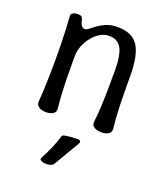

<svg xmlns="http://www.w3.org/2000/svg" viewBox="-138 -602 816 944"><g transform="rotate(20 270.0 -130.5)"><path d="M75 -477Q74 -488 84 -494Q94 -500 109 -500Q124 -500 129.5 -495Q135 -490 138 -476Q141 -461 148 -451.5Q155 -442 165 -442Q174 -442 186.5 -452Q199 -462 216 -474.5Q233 -487 257.5 -497Q282 -507 315 -507Q392 -507 423.5 -458.5Q455 -410 455 -300Q455 -258 455.5 -211.5Q456 -165 458 -118.5Q460 -72 465 -30Q467 -11 452.5 -2Q438 7 417 7Q393 7 378 -2Q363 -11 365 -30Q370 -72 372 -118.5Q374 -165 374.5 -211.5Q375 -258 375 -300Q375 -380 356 -416Q337 -452 290 -452Q258 -452 229.5 -429Q201 -406 183 -371Q165 -336 165 -300Q165 -258 165.5 -211.5Q166 -165 168 -118.5Q170 -72 175 -30Q177 -11 162.5 -2Q148 7 127 7Q103 7 88.5 -2.5Q74 -12 75 -30Q80 -100 81.5 -177Q83 -254 81.5 -330.5Q80 -407 75 -477ZM251 233Q248 238 237.5 242Q227 246 218 246H214Q209 246 200 244.5Q191 243 184.5 238.5Q178 234 182 226Q202 187 214.5 158.5Q227 130 239 91Q240 86 253.5 83.5Q267 81 284 79.5Q301 78 312 78H319Q327 78 330.5 80.5Q334 83 334 87.5Q334 92 330 99Q308 136 291 165Q274 194 251 233Z"/></g></svg>

Font: Winky Sans Light
Style: Regular
Weight: 300
Designer: Simon Atzbach
Foundry: typofactur
Version: Version 1.205